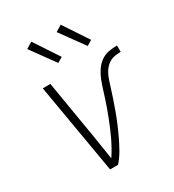

<svg xmlns="http://www.w3.org/2000/svg" viewBox="-181 -856 873 961"><g transform="rotate(-30 255.5 -375.5)"><path d="M171 0 82 -520H126L184 -173Q189 -141 194 -109Q199 -77 204 -45Q218 -66 230.5 -88.5Q243 -111 254 -134Q265 -157 274.5 -180Q284 -203 293 -226Q302 -249 310.5 -272.5Q319 -296 326.5 -319.5Q334 -343 341.5 -367Q349 -391 358 -414Q367 -437 381.5 -459Q396 -481 417 -496Q438 -511 462.5 -515.5Q487 -520 511 -520V-483Q496 -483 480.5 -481Q465 -479 451 -472Q437 -465 425.5 -453Q414 -441 406 -426.5Q398 -412 393 -397.5Q388 -383 383 -368V-367Q373 -335 362.5 -303.5Q352 -272 340.5 -240.5Q329 -209 316 -178Q303 -147 288.5 -116.5Q274 -86 257 -56Q240 -26 217 0ZM383 -591 283 -729 319 -751 413 -609ZM213 -591 113 -729 149 -751 243 -609Z"/></g></svg>

Font: Iosevka SS04 Extralight
Style: Italic
Weight: 200
Italic angle: -9°
Monospace: yes
Designer: Belleve Invis
Foundry: Belleve Invis
Version: Version 19.0.0; ttfautohint (v1.8.4)